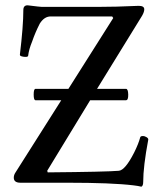

<svg xmlns="http://www.w3.org/2000/svg" viewBox="-20 -689 579 724"><path d="M114 -311Q107 -311 107 -332.5Q107 -354 114 -354H238L407 -621L403 -627H171Q147 -627 130 -600Q113 -567 101 -532Q89 -503 86 -478Q84 -473 69 -475Q54 -477 55 -483Q68 -591 68 -651Q68 -669 84 -669Q132 -663 138 -663H346Q416 -663 503 -667Q524 -667 524 -654Q524 -644 516 -630L346 -354H455Q463 -354 463.5 -332.5Q464 -311 455 -311H320L158 -45L160 -39Q382 -41 428 -45Q452 -47 486 -114Q502 -146 509 -172Q511 -176 518.5 -176Q526 -176 533 -171.5Q540 -167 539 -162Q520 -61 520 -3Q520 12 513 15Q501 12 484 10Q402 0 233 0H57Q32 0 32 -19Q32 -29 38 -38L211 -311Z"/></svg>

Font: Junicode Cond Medium
Style: Regular
Weight: 500
Width: 3
Designer: Peter S. Baker
Version: Version 2.201